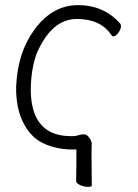

<svg xmlns="http://www.w3.org/2000/svg" viewBox="-20 -725 540 749"><path d="M266 -194Q276 -194 286 -197.5Q296 -201 306 -201Q316 -201 323 -194Q330 -187 334 -178Q338 -169 338 -165Q338 -161 337.5 -157Q337 -153 337 -126.5Q337 -100 338 -1Q338 4 323 4Q308 4 292.5 -3Q277 -10 277 -19L278 -81V-142H249Q191 -145 145 -168Q99 -191 71 -246Q46 -294 43 -366V-386Q48 -519 114 -609Q184 -705 284.5 -705Q385 -705 449 -633Q452 -628 452 -623Q452 -611 441.5 -597Q431 -583 422 -583Q418 -583 414 -589Q372 -651 280 -651Q181 -651 123 -516Q100 -453 100 -369Q104 -196 253 -194Z"/></svg>

Font: Moon Stars Kai T HW Light
Style: Regular
Weight: 300
Designer: GuiWonder
Version: Version 1.101